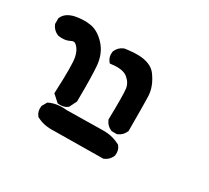

<svg xmlns="http://www.w3.org/2000/svg" viewBox="-90 -505 672 616"><g transform="rotate(30 246.0 -196.5)"><path d="M160.6 -18.6Q124.5 -16.6 97.2 -31.2L95.2 -32.2L93.8 -34.2Q83.5 -46.9 85.9 -66.4L86.4 -68.4L87.4 -70.3L95.2 -84L96.7 -86.4L99.6 -87.9Q127 -100.6 162.6 -96.7L289.6 -98.6Q302.2 -99.1 314.2 -97.9Q326.2 -96.7 337.4 -93Q348.6 -89.4 358.9 -84L360.8 -83L362.3 -81.1Q372.6 -68.4 370.1 -48.8L369.6 -47.4L369.1 -45.9Q361.8 -28.8 344.7 -21.5L342.8 -20.5H340.8ZM124.5 -103 105 -120.6 101.6 -123.5V-128.4Q104 -180.7 103.8 -212.6Q103.5 -244.6 101.1 -256.3Q96.7 -279.3 84 -292Q78.6 -297.4 74 -298.1Q69.3 -298.8 64 -295.9Q44.4 -285.6 19.5 -290L18.6 -290.5L17.6 -291Q9.3 -294.4 2.9 -300.8Q-3.4 -307.1 -6.8 -315.4L-7.8 -317.4V-319.3V-336.9V-338.9L-6.8 -340.8Q2.9 -362.8 34.7 -370.1Q63 -376 90.8 -372.1Q120.1 -367.7 145.8 -339.8Q171.4 -312 175.3 -269.5Q178.7 -230 177.7 -139.6V-137.2L176.8 -135.3L165 -111.8L164.1 -109.9L162.1 -108.4Q155.8 -103.5 147.5 -101.6Q139.2 -99.6 129.9 -100.6L126.5 -101.1ZM319.3 -111.3Q302.2 -118.7 294.9 -135.7L293.9 -137.7V-139.6Q295.9 -227.1 293 -251Q290.5 -271.5 272 -286.6Q253.9 -301.3 213.4 -295.9L207.5 -295.4L204.1 -299.8Q193.8 -312.5 196.3 -332L196.8 -333.5L197.3 -335Q204.6 -352.1 221.7 -359.4L222.7 -359.9L224.1 -360.4Q252 -364.7 274.2 -364.3Q296.4 -363.8 313.2 -356.9Q330.1 -350.1 339.8 -336.9Q366.2 -301.3 367.2 -264.2Q368.2 -229.5 368.2 -139.6V-137.7L367.2 -135.7Q359.9 -118.7 342.8 -111.3L340.8 -110.4H338.9H323.2H321.3Z"/></g></svg>

Font: NaikaiFont
Style: Bold
Weight: 700
Version: Version 1.89